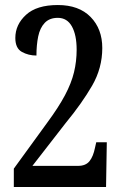

<svg xmlns="http://www.w3.org/2000/svg" viewBox="-20 -744 486 764"><path d="M35 0V-73L168 -256Q213 -317 238.5 -365Q264 -413 274.5 -456.5Q285 -500 285 -546Q285 -605 266 -639Q247 -673 210 -673Q177 -673 158 -653Q139 -633 132 -599Q125 -565 125 -523Q93 -523 67 -537.5Q41 -552 41 -593Q41 -646 83.5 -685Q126 -724 210 -724Q294 -724 340.5 -676.5Q387 -629 387 -553Q387 -473 346.5 -403Q306 -333 241 -254L109 -84H291Q321 -84 336 -102.5Q351 -121 358 -156L363 -178H405L402 0Z"/></svg>

Font: Noto Serif Lao ExtraCondensed Medium
Style: Regular
Weight: 500
Width: 2
Designer: Monotype Design Team
Foundry: Monotype Imaging Inc.
Version: Version 2.003; ttfautohint (v1.8.4.7-5d5b)